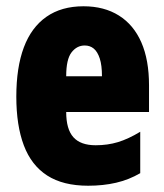

<svg xmlns="http://www.w3.org/2000/svg" viewBox="-20 -582 522 612"><path d="M246 -562Q312 -562 359 -532.5Q406 -503 430.5 -447Q455 -391 455 -310V-225H191Q191 -170 214 -144.5Q237 -119 285 -119Q323 -119 356 -129Q389 -139 427 -162V-30Q391 -9 350 0.5Q309 10 261 10Q181 10 130.5 -22.5Q80 -55 56 -118.5Q32 -182 32 -274Q32 -367 56 -431Q80 -495 128 -528.5Q176 -562 246 -562ZM250 -437Q225 -437 208 -415Q191 -393 191 -339H305Q305 -374 298 -395.5Q291 -417 279 -427Q267 -437 250 -437Z"/></svg>

Font: Noto Sans Khmer ExtraCondensed Black
Style: Regular
Weight: 900
Width: 2
Designer: Danh Hong and the Monotype Design Team
Foundry: Monotype Imaging Inc.
Version: Version 2.004